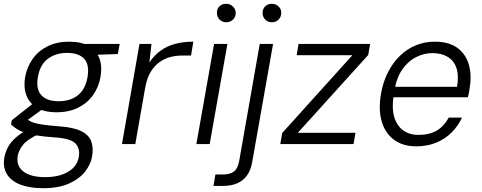

<svg xmlns="http://www.w3.org/2000/svg" viewBox="-54 -757 2531 1009"><path d="M172 232Q103 232 54 213.5Q5 195 -17.5 158.5Q-40 122 -31 70Q-26 43 -12.5 17Q1 -9 29 -34Q57 -59 103 -82L152 -53Q91 -26 67.5 3.5Q44 33 39 63Q33 98 49 123Q65 148 99.5 161Q134 174 182 174Q257 174 304.5 145.5Q352 117 360 68Q368 23 342 -3.5Q316 -30 233 -35Q175 -39 136.5 -45.5Q98 -52 73 -61Q48 -70 32.5 -80.5Q17 -91 4 -103L8 -125L122 -215L184 -194L63 -106L77 -138Q88 -131 98 -124Q108 -117 125.5 -111.5Q143 -106 174.5 -101.5Q206 -97 258 -93Q331 -88 371.5 -68.5Q412 -49 425 -15.5Q438 18 430 65Q423 107 392.5 145.5Q362 184 307.5 208Q253 232 172 232ZM243 -167Q178 -167 138.5 -191.5Q99 -216 84 -258Q69 -300 78 -352Q88 -406 118 -448Q148 -490 196.5 -514Q245 -538 309 -538Q375 -538 414.5 -514Q454 -490 469 -448Q484 -406 474 -352Q465 -300 435.5 -258Q406 -216 357.5 -191.5Q309 -167 243 -167ZM254 -225Q316 -225 355.5 -256.5Q395 -288 406 -352Q417 -417 388.5 -448Q360 -479 298 -479Q239 -479 197.5 -448Q156 -417 145 -352Q134 -288 163.5 -256.5Q193 -225 254 -225ZM385 -467 375 -526H575L565 -473Z M587 0 679 -526H742L731 -429Q757 -467 790.5 -491Q824 -515 866.5 -526.5Q909 -538 962 -538L950 -465H900Q872 -465 842 -457.5Q812 -450 785 -431Q758 -412 738 -379.5Q718 -347 709 -296L657 0Z M978 0 1071 -526H1141L1048 0ZM1135 -640Q1114 -640 1100 -654Q1086 -668 1086 -689Q1085 -710 1099 -723.5Q1113 -737 1134 -737Q1155 -737 1169.5 -723.5Q1184 -710 1185 -689Q1185 -668 1170.5 -654Q1156 -640 1135 -640Z M1068 220 1078 160H1117Q1156 160 1176 144Q1196 128 1203 89L1311 -526H1381L1272 91Q1265 135 1245 163.5Q1225 192 1193.5 206Q1162 220 1118 220ZM1375 -640Q1354 -640 1340 -654Q1326 -668 1326 -689Q1326 -710 1339.5 -723.5Q1353 -737 1374 -737Q1395 -737 1409.5 -723.5Q1424 -710 1424 -689Q1424 -668 1410 -654Q1396 -640 1375 -640Z M1419 0 1429 -58 1798 -467H1505L1515 -526H1891L1881 -468L1511 -59H1814L1804 0Z M2133 12Q2063 12 2016.5 -22.5Q1970 -57 1952 -119Q1934 -181 1948 -263Q1959 -327 1985 -377.5Q2011 -428 2048 -464Q2085 -500 2131.5 -519Q2178 -538 2230 -538Q2307 -538 2351.5 -504Q2396 -470 2411 -413.5Q2426 -357 2413 -287Q2412 -278 2410 -268.5Q2408 -259 2405 -246H1996L2006 -301H2348Q2358 -361 2344.5 -400Q2331 -439 2298 -458.5Q2265 -478 2218 -478Q2175 -478 2133 -457Q2091 -436 2060.5 -392.5Q2030 -349 2019 -282L2015 -258Q2004 -188 2018 -141.5Q2032 -95 2065.5 -71.5Q2099 -48 2143 -48Q2204 -48 2242.5 -71.5Q2281 -95 2304 -139H2374Q2354 -96 2320 -61.5Q2286 -27 2239 -7.5Q2192 12 2133 12Z"/></svg>

Font: DM Sans 9pt Light
Style: Italic
Weight: 300
Italic angle: -10°
Version: Version 4.004;gftools[0.9.30]